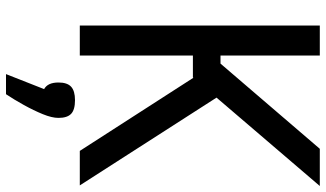

<svg xmlns="http://www.w3.org/2000/svg" viewBox="-243 -597 1086 640"><g transform="rotate(90 300.0 -277.0)"><path d="M94 -377V-469H192L476 -800H600L238 -377ZM65 0V-800H165V0ZM483 0 210 -424 277 -500 598 0ZM227 246 277 119Q255 107 255 71Q255 42 269 29Q283 16 314 16Q346 16 359.5 29Q373 42 373 71Q373 93 360.5 123.5Q348 154 330 186.5Q312 219 294 246Z"/></g></svg>

Font: Victor Mono
Style: Bold
Weight: 700
Monospace: yes
Designer: Rune Bjørnerås
Version: Version 1.561;gftools[0.9.30]